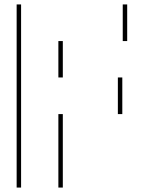

<svg xmlns="http://www.w3.org/2000/svg" viewBox="-20 -845 648 865"><path d="M533 -825H55V0H243V-331H511V-496H243V-660H533ZM553 -825V-660H263V-496H531V-331H263V0H75V-825Z"/></svg>

Font: Hussar Plate
Style: Regular
Weight: 700
Foundry: Cannot Into Space Fonts
Version: Version 0.798247